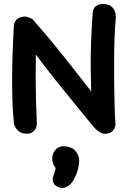

<svg xmlns="http://www.w3.org/2000/svg" viewBox="-20 -668 638 958"><path d="M110 -1Q91 -2 79.5 -9Q68 -16 61.5 -25.5Q55 -35 52.5 -42Q50 -49 50 -49Q44 -103 42 -165Q40 -227 40.5 -292Q41 -357 43.5 -420.5Q46 -484 49 -541Q49 -541 51 -550Q53 -559 61.5 -569Q70 -579 90 -584Q102 -587 113.5 -584Q125 -581 133.5 -577Q142 -573 143 -571Q187 -522 234.5 -464.5Q282 -407 332.5 -343Q383 -279 435 -212Q434 -255 433 -303.5Q432 -352 433 -403.5Q434 -455 436.5 -507Q439 -559 443 -610Q443 -610 444.5 -616Q446 -622 451 -629.5Q456 -637 467 -642.5Q478 -648 496 -648Q516 -647 528 -640.5Q540 -634 546.5 -624Q553 -614 555.5 -604Q558 -594 558 -587.5Q558 -581 558 -581Q554 -540 552 -489Q550 -438 549.5 -381.5Q549 -325 549.5 -266.5Q550 -208 551.5 -152Q553 -96 556 -47Q556 -47 555 -40.5Q554 -34 550 -25.5Q546 -17 537 -10Q528 -3 511 -1Q494 1 480 -7Q466 -15 458 -23.5Q450 -32 450 -32Q450 -32 438 -46.5Q426 -61 405 -86.5Q384 -112 358 -144Q332 -176 303.5 -211Q275 -246 247.5 -280.5Q220 -315 197.5 -344.5Q175 -374 159 -396Q158 -346 158 -289.5Q158 -233 159.5 -171.5Q161 -110 164 -46Q164 -46 162.5 -39Q161 -32 156 -23Q151 -14 140 -7Q129 0 110 -1ZM272 266Q256 260 250 250Q244 240 243.5 231.5Q243 223 243 223L258 171Q241 149 240.5 125.5Q240 102 253 84Q266 66 288 62Q313 61 329.5 67Q346 73 355 83.5Q364 94 369 105.5Q374 117 375 128Q375 154 368.5 178Q362 202 351.5 222Q341 242 327 255Q327 255 320 260Q313 265 301 268.5Q289 272 272 266Z"/></svg>

Font: Sour Gummy Medium
Style: Regular
Weight: 500
Designer: Stefie Justprince
Foundry: Eifetstype
Version: Version 1.000